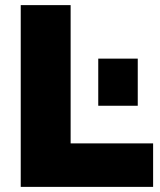

<svg xmlns="http://www.w3.org/2000/svg" viewBox="-20 -730 625 750"><path d="M61 0V-710H255.9V-169.9H578.1V0ZM363.8 -316.9V-501H518.1V-316.9Z"/></svg>

Font: Rawline Black
Style: Regular
Weight: 900
Designer: Matt McInerney, Pablo Impallari, Rodrigo Fuenzalida
Foundry: Matt McInerney, Pablo Impallari, Rodrigo Fuenzalida
Version: Version 4.020;PS 004.020;hotconv 1.0.88;makeotf.lib2.5.64775